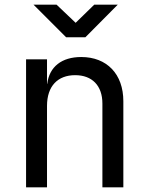

<svg xmlns="http://www.w3.org/2000/svg" viewBox="-20 -805 640 825"><path d="M486 -785H385L305 -707L223 -785H124L264 -645H347ZM329 -560C245 -560 192 -518 183 -445H182V-550H92V0H182V-350C182 -435 228 -482 303 -482C375 -482 420 -438 420 -360V0H510V-370C510 -487 439 -560 329 -560Z"/></svg>

Font: Tekne LDO
Style: Regular
Weight: 400
Monospace: yes
Designer: Alessio Laiso, Mario Rullo, Paolo Rosset
Foundry: Alessio Laiso
Version: Version 1.000;hotconv 1.0.109;makeotfexe 2.5.65596